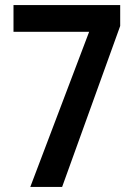

<svg xmlns="http://www.w3.org/2000/svg" viewBox="-20 -734 529 754"><path d="M99 0H224L452 -632V-714H33V-609H330Z"/></svg>

Font: Noto Sans Thai Cond SemBd
Style: Regular
Weight: 600
Width: 3
Designer: Monotype Design Team
Foundry: Monotype Imaging Inc.
Version: Version 2.002